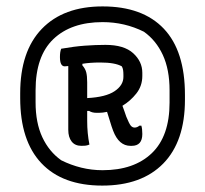

<svg xmlns="http://www.w3.org/2000/svg" viewBox="-20 -780 640 599"><path d="M300 -760Q425 -760 491 -690.5Q557 -621 557 -484V-469Q557 -339 489.5 -270Q422 -201 299 -201Q175 -201 109 -271Q43 -341 43 -474V-489Q43 -620 110.5 -690Q178 -760 300 -760ZM300 -711Q202 -711 146.5 -658Q91 -605 91 -498V-461Q91 -397 112 -352Q133 -307 171 -280Q201 -265 233.5 -257Q266 -249 300 -249Q398 -249 453.5 -302Q509 -355 509 -460V-498Q509 -563 488 -608.5Q467 -654 429 -681Q369 -711 300 -711ZM309 -640Q367 -640 395.5 -614Q424 -588 424 -553V-543Q424 -512 405.5 -488.5Q387 -465 362 -450Q365 -441 368.5 -432Q372 -423 374 -416Q383 -394 388 -388Q393 -382 400 -382Q408 -382 415 -388H421Q424 -378 424 -362Q424 -325 391 -325H387Q351 -325 333 -372Q328 -385 323.5 -400.5Q319 -416 314 -431Q300 -428 288 -428H282Q267 -428 258 -434H252V-403Q252 -364 259 -329Q252 -326 246 -325.5Q240 -325 234 -325Q214 -325 203.5 -338.5Q193 -352 193 -375V-574Q187 -573 182 -573Q167 -573 167 -602Q167 -619 171 -628Q211 -635 244.5 -637.5Q278 -640 309 -640ZM252 -523V-474Q310 -477 337.5 -495.5Q365 -514 365 -540V-547Q365 -555 364 -561.5Q363 -568 360 -573Q339 -585 293 -585Q277 -585 263 -584Q249 -583 237 -581V-576Q246 -566 249 -554.5Q252 -543 252 -523Z"/></svg>

Font: Recursive Sn Csl St
Style: Regular
Weight: 400
Version: Version 1.079;hotconv 1.0.112;makeotfexe 2.5.65598; ttfautoh